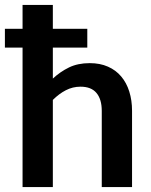

<svg xmlns="http://www.w3.org/2000/svg" viewBox="-31 -763 615 783"><path d="M184.5 -442.5Q214.5 -470.5 250.5 -488Q286.5 -505.5 335 -505.5Q377 -505.5 409.2 -491.2Q441.5 -477 463.2 -451.2Q485 -425.5 496.2 -389.8Q507.5 -354 507.5 -311V0H384V-311Q384 -358 362.5 -383.8Q341 -409.5 297.5 -409.5Q265.5 -409.5 237.5 -395Q209.5 -380.5 184.5 -355.5V0H61V-569H-11V-645.5H61V-743H184.5V-645.5H325V-569H184.5Z"/></svg>

Font: Lato 2
Style: Bold
Weight: 700
Designer: Lukasz Dziedzic with Adam Twardoch and Botio Nikoltchev
Foundry: tyPoland Lukasz Dziedzic
Version: Version 2.015; 2015-08-06; http://www.latofonts.com/